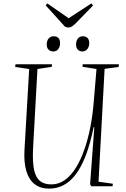

<svg xmlns="http://www.w3.org/2000/svg" viewBox="-20 -1104 748 1138"><path d="M564 -27 649 -15 647 0H521L514 -12L539 -350H535Q515 -252 488.5 -183Q462 -114 429 -70.5Q396 -27 356.5 -6.5Q317 14 271 14Q220 14 186 -12Q152 -38 136.5 -89Q121 -140 125 -214L153 -695L70 -707L72 -723H288L287 -708L202 -695L176 -225Q172 -144 182 -97.5Q192 -51 217.5 -31Q243 -11 284 -11Q328 -11 364.5 -37Q401 -63 430 -110Q459 -157 480.5 -219Q502 -281 516 -353.5Q530 -426 536 -505L552 -695L469 -708L470 -723H685L683 -707L600 -696ZM257 -841Q257 -862 268 -875.5Q279 -889 298 -889Q316 -889 326 -879Q336 -869 336 -847Q336 -828 325.5 -813.5Q315 -799 296 -799Q279 -799 268 -809.5Q257 -820 257 -841ZM431 -841Q431 -862 441.5 -875.5Q452 -889 471 -889Q489 -889 499 -878.5Q509 -868 509 -847Q509 -828 498 -813.5Q487 -799 468 -799Q452 -799 441.5 -809.5Q431 -820 431 -841ZM251 -1072 260 -1084 387 -996 522 -1084 531 -1071 428 -965Q416 -954 406.5 -947.5Q397 -941 387 -941Q380 -941 375 -942.5Q370 -944 365 -946Z"/></svg>

Font: Literata 60pt ExtraLight
Style: Italic
Weight: 250
Italic angle: -2°
Designer: Latin by Veronika Burian and Jose Scaglione. Greek by Irene Vlachou. Cyrillic by Vera Evstafieva
Foundry: TypeTogether
Version: Version 3.103;gftools[0.9.29]